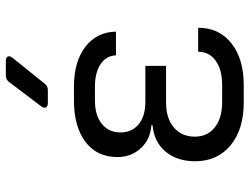

<svg xmlns="http://www.w3.org/2000/svg" viewBox="-116 -708 833 640"><g transform="rotate(-90 300.0 -388.5)"><path d="M336 8H279Q188 8 135 -36Q82 -80 82 -154Q82 -214 114 -252.5Q146 -291 202 -296V-300Q155 -303 125.5 -335Q96 -367 96 -413Q96 -482 147 -520Q198 -558 284 -558H331Q414 -558 463.5 -520Q513 -482 514 -418H435Q434 -450 406 -469Q378 -488 331 -488H284Q235 -488 206.5 -465Q178 -442 178 -403Q178 -365 205 -342.5Q232 -320 280 -320H400V-251H278Q225 -251 194.5 -225Q164 -199 164 -155Q164 -113 195 -88.5Q226 -64 279 -64H336Q387 -64 417 -85.5Q447 -107 447 -144H527Q527 -74 475 -33Q423 8 336 8ZM276 -645Q265 -645 261.5 -651Q258 -657 265 -667L346 -774Q354 -785 368 -785H416Q428 -785 431 -778.5Q434 -772 427 -763L341 -656Q333 -645 319 -645Z"/></g></svg>

Font: Pitagon Sans Mono Light
Style: Regular
Weight: 300
Monospace: yes
Designer: Travis Tran
Foundry: Pitagon
Version: Version 1.001; ttfautohint (v1.8.4.7-5d5b);gftools[0.9.26]